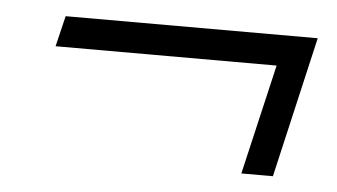

<svg xmlns="http://www.w3.org/2000/svg" viewBox="-31 -412 577 329"><g transform="rotate(5 257.5 -247.0)"><path d="M393.6 -126.2 437.7 -315.6H57.5L70.2 -368.4H503.8L447.9 -126.2Z"/></g></svg>

Font: Platypi Light
Style: Italic
Weight: 300
Italic angle: -13°
Designer: David Sargent
Foundry: Bolt Cutter Type
Version: Version 1.200